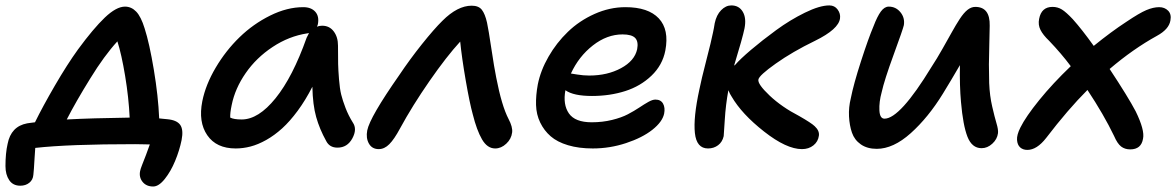

<svg xmlns="http://www.w3.org/2000/svg" viewBox="-61 -533 4300 702"><path d="M499 148.9Q474.1 148.9 460.4 132.1Q446.8 115.2 451.2 92.8Q452.6 85 458.5 70.1Q464.4 55.2 472.9 33.2Q481.4 11.2 486.8 -4.9Q480 -4.9 462.2 -5.4Q444.3 -5.9 433.1 -5.9Q189.9 -5.9 67.9 7.8Q66.9 22.5 65.4 44.9Q64 67.4 63 83.5Q62 99.6 61 106Q59.6 124.5 46.1 135.3Q32.7 146 13.2 146Q-13.7 146 -27.3 125.7Q-41 105.5 -41 74.2Q-41 26.9 -33.2 -6.8Q-21 -70.8 38.1 -82Q39.6 -82 49.8 -83.7Q60.1 -85.4 66.9 -85.9Q95.2 -143.6 139.9 -220.5Q184.6 -297.4 224.1 -352.1Q280.3 -428.7 322.3 -468.8Q364.3 -508.8 396 -508.8Q419.4 -508.8 437 -490.5Q454.6 -472.2 467.8 -429.2Q485.4 -374.5 501.5 -277.8Q517.6 -181.2 521 -100.1Q525.9 -99.6 535.4 -98.6Q544.9 -97.7 549.8 -97.2Q585 -94.2 597.7 -76.7Q610.4 -59.1 603 -21Q595.2 17.1 579.3 55.4Q563.5 93.8 541.5 121.3Q519.5 148.9 499 148.9ZM269 -246.1Q215.8 -160.2 183.1 -96.2Q275.4 -101.1 413.1 -103Q409.7 -175.8 396.5 -255.4Q383.3 -335 368.2 -381.8Q320.3 -329.6 269 -246.1Z M800.8 9.8Q730 9.8 696.8 -38.6Q663.6 -86.9 678.7 -163.1Q690.9 -223.6 727.8 -285.9Q764.6 -348.1 814.7 -396.7Q864.7 -445.3 926.8 -476.1Q988.8 -506.8 1047.9 -506.8Q1076.7 -506.8 1091.8 -490Q1106.9 -473.1 1101.1 -443.8L1098.1 -435.1Q1106 -439 1116.7 -439Q1143.6 -439 1159.2 -418.2Q1174.8 -397.5 1174.8 -366.2Q1174.8 -320.8 1175.3 -299.1Q1175.8 -277.3 1178.5 -243.2Q1181.2 -209 1186.5 -187.3Q1191.9 -165.5 1202.4 -138.2Q1212.9 -110.8 1229 -85Q1245.6 -61 1227.3 -27.1Q1209 6.8 1172.9 6.8Q1144 6.8 1131.8 -17.1Q1107.4 -61 1095 -105.2Q1082.5 -149.4 1081.1 -215.8Q1056.2 -167 1027.6 -128.2Q999 -89.4 970.7 -63.7Q942.4 -38.1 912.4 -21.2Q882.3 -4.4 855 2.7Q827.6 9.8 800.8 9.8ZM786.1 -148.9Q779.8 -119.1 780.8 -103Q793.9 -96.2 822.8 -96.2Q883.8 -96.2 946.5 -173.8Q1009.3 -251.5 1060.1 -395Q1067.4 -409.7 1068.8 -412.1Q1067.9 -412.1 1065.9 -411.6Q1064 -411.1 1063 -411.1Q995.6 -400.9 935.8 -361.3Q876 -321.8 837.2 -265.6Q798.3 -209.5 786.1 -148.9Z M1323.7 12.2Q1299.3 12.2 1287.8 -8.1Q1276.4 -28.3 1281.7 -56.2Q1291.5 -105 1398.4 -257.8Q1437 -315.4 1481.4 -371.1Q1525.9 -426.8 1556.6 -457Q1611.8 -512.2 1663.6 -512.2Q1689 -512.2 1700.7 -497.3Q1712.4 -482.4 1719.7 -450.2Q1725.1 -425.3 1735.6 -355Q1746.1 -284.7 1753.4 -249Q1773.4 -146 1798.3 -98.1Q1814 -68.4 1811.5 -48.8Q1808.6 -24.9 1790 -7.6Q1771.5 9.8 1749.5 9.8Q1720.7 9.8 1701.4 -23.4Q1682.1 -56.6 1667.5 -115.2Q1656.2 -155.8 1641.8 -239Q1627.4 -322.3 1621.6 -380.9Q1571.8 -326.7 1509.3 -236.6Q1446.8 -146.5 1401.4 -63Q1380.4 -23.9 1362.5 -5.9Q1344.7 12.2 1323.7 12.2Z M2106.4 9.8Q2055.2 9.8 2015.9 -2Q1976.6 -13.7 1952.4 -34.7Q1928.2 -55.7 1914.1 -85Q1899.9 -114.3 1898.9 -149.2Q1897.9 -184.1 1905.3 -224.1Q1915.5 -275.4 1944.6 -325.9Q1973.6 -376.5 2015.4 -416.7Q2057.1 -457 2112.5 -481.9Q2168 -506.8 2225.6 -506.8Q2309.1 -506.8 2347.7 -465.8Q2386.2 -424.8 2371.6 -348.1Q2361.3 -294.9 2321 -256.3Q2280.8 -217.8 2224.9 -200Q2168.9 -182.1 2103.5 -182.1Q2035.6 -182.1 2006.3 -203.1Q1996.6 -150.9 2019 -118.4Q2041.5 -85.9 2102.5 -85.9Q2142.1 -85.9 2176.8 -94.5Q2211.4 -103 2234.6 -115.2Q2257.8 -127.4 2276.1 -139.6Q2294.4 -151.9 2309.6 -160.4Q2324.7 -168.9 2335.4 -168.9Q2355 -168.9 2363.3 -154.1Q2371.6 -139.2 2367.2 -117.2Q2360.8 -87.4 2324 -58.3Q2287.1 -29.3 2228 -9.8Q2168.9 9.8 2106.4 9.8ZM2215.3 -407.2Q2158.2 -407.2 2106.7 -366.9Q2055.2 -326.7 2026.4 -264.2Q2027.3 -264.2 2049.6 -260.5Q2071.8 -256.8 2093.3 -256.8Q2159.7 -256.8 2209.5 -283.7Q2259.3 -310.5 2268.6 -353Q2273.9 -380.9 2261.5 -394Q2249 -407.2 2215.3 -407.2Z M2527.8 9.8Q2485.8 9.8 2479.7 -46.4Q2473.6 -102.5 2496.1 -206.1Q2502.9 -240.7 2521.2 -311.5Q2539.6 -382.3 2545.9 -414.1Q2546.9 -418.5 2549.1 -429.9Q2551.3 -441.4 2552.2 -448.2Q2558.6 -478.5 2575.7 -495.8Q2592.8 -513.2 2612.8 -513.2Q2641.1 -513.2 2654.8 -490Q2668.5 -466.8 2661.1 -429.2Q2654.3 -395.5 2623 -293L2627 -295.9Q2644.5 -316.4 2685.3 -351.1Q2726.1 -385.7 2776.9 -422.9Q2827.6 -460 2881.8 -486.6Q2936 -513.2 2971.2 -513.2Q2990.7 -513.2 3001.7 -498Q3012.7 -482.9 3010.3 -465.8Q3005.4 -426.3 2918.9 -383.8Q2836.4 -343.8 2775.4 -300.5Q2714.4 -257.3 2711.9 -242.2Q2708.5 -225.6 2752.9 -183.6Q2797.4 -141.6 2860.8 -108.9Q2905.3 -83.5 2917.5 -71.8Q2935.5 -55.2 2933.1 -37.1Q2930.2 -15.1 2913.1 -1.5Q2896 12.2 2871.1 12.2Q2814.5 12.2 2732.7 -52Q2650.9 -116.2 2613.8 -180.2Q2607.4 -189.5 2602.1 -203.1Q2592.3 -150.4 2588.9 -93.8Q2585.4 -37.1 2585 -35.2Q2580.1 -13.7 2564.5 -2Q2548.8 9.8 2527.8 9.8Z M3144.5 11.2Q3109.9 11.2 3086.4 -5.1Q3063 -21.5 3054 -47.9Q3044.9 -74.2 3043.2 -107.4Q3041.5 -140.6 3049.8 -173.8Q3059.6 -224.1 3086.9 -308.8Q3114.3 -393.6 3132.8 -437Q3146.5 -473.1 3159.7 -491Q3172.9 -508.8 3188.5 -508.8Q3214.4 -508.8 3231.2 -488.3Q3248 -467.8 3243.7 -440.9Q3240.2 -425.3 3206.3 -332.8Q3172.4 -240.2 3162.6 -195.8Q3152.8 -160.2 3154.3 -129.6Q3155.8 -99.1 3172.9 -99.1Q3229.5 -99.1 3344.7 -288.1Q3364.3 -317.9 3385.5 -355.5Q3406.7 -393.1 3420.2 -417.2Q3433.6 -441.4 3448.2 -463.9Q3462.9 -486.3 3476.6 -497.1Q3490.2 -507.8 3504.9 -507.8Q3559.1 -507.8 3557.6 -439Q3557.6 -432.1 3556.2 -373.5Q3554.7 -314.9 3554.7 -297.6Q3554.7 -280.3 3555.7 -229Q3557.6 -182.6 3566.7 -143.6Q3575.7 -104.5 3582.5 -81.8Q3589.4 -59.1 3587.9 -45.9Q3585 -23.9 3567.1 -7.6Q3549.3 8.8 3527.8 8.8Q3492.7 8.8 3476.3 -33Q3460 -74.7 3452.6 -160.2Q3447.3 -219.2 3448.7 -294.9Q3416.5 -239.3 3386.7 -190.9Q3333 -103.5 3269 -46.1Q3205.1 11.2 3144.5 11.2Z M3695.3 15.1Q3679.2 15.1 3668.9 5.9Q3658.7 -3.4 3657.5 -21.5Q3656.2 -39.6 3669.9 -66.9Q3689.5 -106.4 3738.8 -167.2Q3788.1 -228 3854 -291Q3819.8 -336.9 3774.9 -383.8Q3752.4 -405.3 3743.2 -423.8Q3733.9 -442.4 3738.3 -463.9Q3746.6 -507.8 3787.1 -507.8Q3806.2 -507.8 3821.5 -498.3Q3836.9 -488.8 3861.3 -462.9Q3895 -425.3 3938 -365.2Q4002.4 -417.5 4057.1 -453.1Q4105 -485.4 4130.4 -496.1Q4155.8 -506.8 4177.2 -506.8Q4197.3 -506.8 4210 -493.9Q4222.7 -481 4218.3 -458Q4212.9 -425.8 4168.9 -401.9Q4082 -354 3996.1 -280.8Q4063.5 -178.7 4091.3 -126Q4125 -57.1 4118.2 -25.9Q4111.8 13.2 4071.3 13.2Q4051.8 13.2 4038.1 2.7Q4024.4 -7.8 4012.2 -36.1Q3975.1 -113.3 3915 -204.1Q3843.3 -132.3 3764.2 -28.8Q3730 15.1 3695.3 15.1Z"/></svg>

Font: Shantell Sans Normal
Style: Italic
Weight: 500
Italic angle: -11.31°
Designer: Stephen Nixon, Anya Danilova, Shantell Martin
Foundry: Arrow Type
Version: Version 1.006;[559af2be0]